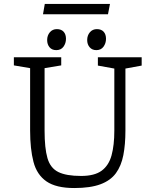

<svg xmlns="http://www.w3.org/2000/svg" viewBox="-20 -937 784 969"><path d="M355 12Q263 12 214.5 -21.5Q166 -55 149 -120Q132 -185 132 -278V-593L50 -607V-648H289V-607L205 -593V-278Q205 -189 219.5 -139Q234 -89 274 -69Q314 -49 389 -49Q457 -49 493 -75.5Q529 -102 543 -153Q557 -204 557 -278V-591L474 -606V-648H695V-606L613 -591V-278Q613 -208 602.5 -154Q592 -100 565 -63Q538 -26 487 -7Q436 12 355 12ZM466 -684Q445 -684 432.5 -698.5Q420 -713 420 -735Q420 -758 433.5 -774Q447 -790 469 -790Q491 -790 503 -777Q515 -764 515 -741Q515 -719 502.5 -701.5Q490 -684 466 -684ZM264 -684Q242 -684 230 -698.5Q218 -713 218 -735Q218 -758 231.5 -774Q245 -790 267 -790Q289 -790 301 -777Q313 -764 313 -741Q313 -719 300.5 -701.5Q288 -684 264 -684ZM197 -865 206 -917H535L525 -865Z"/></svg>

Font: Faustina Light Light
Style: Regular
Weight: 300
Version: Version 1.200